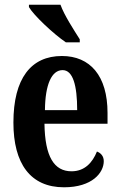

<svg xmlns="http://www.w3.org/2000/svg" viewBox="-20 -786 510 816"><path d="M260 -606H319V-619C295 -657 253 -721 237 -766H103V-756C123 -721 207 -642 260 -606ZM252 10C372 10 421 -52 421 -101C421 -123 408 -136 392 -142C373 -95 340 -58 284 -58C210 -58 171 -120 169 -260H437V-306C437 -464 363 -548 243 -548C112 -548 37 -453 37 -265C37 -91 109 10 252 10ZM308 -318H171C172 -428 200 -488 246 -488C290 -488 308 -423 308 -318Z"/></svg>

Font: Noto Serif Sinhala ExtraCondensed
Style: Bold
Weight: 700
Width: 2
Designer: Jelle Bosma - Monotype Design Team
Foundry: Monotype Imaging Inc.
Version: Version 2.007